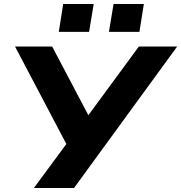

<svg xmlns="http://www.w3.org/2000/svg" viewBox="-20 -937 903 957"><path d="M149 0 326 -240 324 -194 55 -705H240L425 -354H414L672 -705H863L349 0ZM523 -778 546 -917H697L675 -778ZM273 -778 295 -917H447L424 -778Z"/></svg>

Font: Nunito Sans 7pt SemiExpanded ExtraBold
Style: Italic
Weight: 800
Width: 6
Italic angle: -9°
Designer: Vernon Adams
Foundry: Vernon Adams
Version: Version 3.101;gftools[0.9.27]